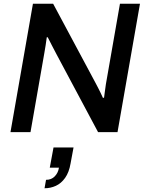

<svg xmlns="http://www.w3.org/2000/svg" viewBox="-20 -706 774 1026"><path d="M36 0 156 -686H264L492 -260Q497 -251 504 -237Q511 -223 518 -209Q525 -195 530 -183L536 -184Q538 -201 541 -221.5Q544 -242 546 -257L621 -686H728L608 0H504L282 -416Q273 -432 259 -460Q245 -488 235 -507H230Q228 -490 224 -465Q220 -440 217 -423L143 0ZM218 300 226 255Q255 255 273 236Q291 217 295 190H246L266 82H373L357 168Q349 215 328 244.5Q307 274 278.5 287Q250 300 218 300Z"/></svg>

Font: Archivo SemiBold Medium
Style: Italic
Weight: 500
Italic angle: -10°
Version: Version 2.001